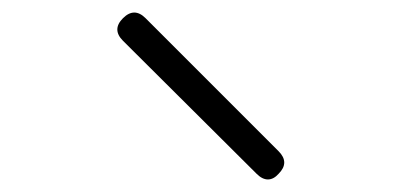

<svg xmlns="http://www.w3.org/2000/svg" viewBox="-20 -829 640 306"><path d="M389 -552 176 -764Q167 -773 167 -782Q167 -791 176 -800Q185 -809 194 -809Q203 -809 212 -800L424 -588Q433 -579 433 -570Q433 -561 424 -552Q416 -543 407 -543Q398 -543 389 -552Z"/></svg>

Font: Maple Mono NL Thin
Style: Regular
Weight: 250
Monospace: yes
Designer: subframe7536
Version: Version 7.000